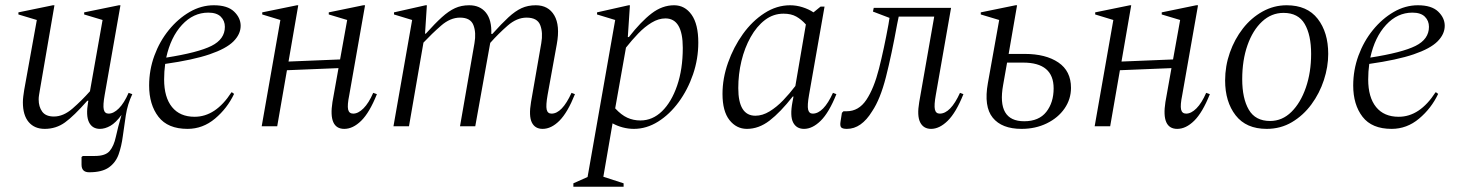

<svg xmlns="http://www.w3.org/2000/svg" viewBox="-20 -480 5548 730"><path d="M150 10Q111 10 89 -16Q67 -42 67 -91Q67 -102 68.5 -113.5Q70 -125 72 -138L120 -404L50 -425V-433L181 -460H187L132 -140Q130 -128 128.5 -119Q127 -110 127 -102Q127 -74 140.5 -55.5Q154 -37 185 -37Q221 -37 256 -67.5Q291 -98 322 -133L370 -404L300 -425V-433L432 -460H438L378 -119Q371 -80 374.5 -64Q378 -48 393 -48Q412 -48 432 -68Q452 -88 469 -127L483 -122Q465 -84 458.5 -42.5Q452 -1 447 37.5Q442 76 431 107Q420 138 394 156.5Q368 175 319 175Q290 175 290 146V117L295 113H341Q381 113 397 94Q413 75 420.5 40Q428 5 442 -43Q420 -13 399.5 -1.5Q379 10 360 10Q331 10 318.5 -15Q306 -40 315 -92L316 -97H312Q261 -39 227 -14.5Q193 10 150 10Z M693 10Q618 10 582.5 -36Q547 -82 547 -155Q547 -214 567 -268.5Q587 -323 622 -366Q657 -409 701 -434.5Q745 -460 793 -460Q845 -460 870 -436Q895 -412 895 -382Q895 -350 867.5 -322.5Q840 -295 777 -273.5Q714 -252 608 -237Q604 -208 604 -178Q604 -110 634 -73Q664 -36 720 -36Q800 -36 860 -129H862L870 -123Q844 -68 797.5 -29Q751 10 693 10ZM772 -432Q715 -432 672 -385.5Q629 -339 612 -261Q733 -280 784 -305.5Q835 -331 835 -378Q835 -401 819.5 -416.5Q804 -432 772 -432Z M975 0 1046 -404 977 -425V-433L1109 -460H1114L1077 -246L1273 -254L1300 -404L1230 -425V-433L1361 -460H1368L1308 -119Q1300 -80 1303.5 -64Q1307 -48 1323 -48Q1342 -48 1362 -68Q1382 -88 1399 -127L1413 -122Q1385 -52 1353.5 -21Q1322 10 1289 10Q1228 10 1244 -92L1267 -221L1071 -213L1034 0Z M1476 0 1547 -404 1478 -425V-433L1598 -460H1603L1596 -352H1599Q1634 -391 1660 -414.5Q1686 -438 1710 -449Q1734 -460 1764 -460Q1805 -460 1827.5 -432Q1850 -404 1848 -351H1852Q1887 -390 1913 -414Q1939 -438 1963 -449Q1987 -460 2017 -460Q2065 -460 2087.5 -421.5Q2110 -383 2097 -312L2062 -119Q2055 -79 2058.5 -63.5Q2062 -48 2077 -48Q2117 -48 2153 -127L2166 -122Q2138 -52 2107 -21Q2076 10 2043 10Q2014 10 2002 -14.5Q1990 -39 1999 -92L2038 -316Q2045 -356 2034 -384.5Q2023 -413 1982 -413Q1945 -413 1910 -382.5Q1875 -352 1844 -317L1843 -312L1787 0H1729L1784 -316Q1791 -356 1780 -384.5Q1769 -413 1729 -413Q1692 -413 1657 -382.5Q1622 -352 1590 -318L1535 0Z M2160 230V217L2214 193L2319 -404L2250 -425V-433L2370 -460H2375L2367 -339H2371Q2417 -398 2457.5 -429Q2498 -460 2543 -460Q2584 -460 2609.5 -424Q2635 -388 2635 -318Q2635 -256 2615 -197.5Q2595 -139 2560.5 -92Q2526 -45 2482 -17.5Q2438 10 2390 10Q2369 10 2348 4.5Q2327 -1 2309 -11L2274 192L2351 217V230ZM2510 -410Q2484 -410 2457.5 -394Q2431 -378 2406.5 -352.5Q2382 -327 2360 -299L2319 -68Q2342 -43 2365 -32.5Q2388 -22 2415 -22Q2461 -22 2497 -57Q2533 -92 2554.5 -154.5Q2576 -217 2576 -298Q2576 -410 2510 -410Z M2820 10Q2780 10 2753.5 -23.5Q2727 -57 2727 -123Q2727 -182 2748 -241.5Q2769 -301 2804.5 -350.5Q2840 -400 2886.5 -430Q2933 -460 2984 -460Q3008 -460 3031.5 -452.5Q3055 -445 3073 -433L3100 -455H3115L3056 -119Q3049 -79 3052.5 -63.5Q3056 -48 3070 -48Q3111 -48 3147 -127L3160 -122Q3132 -52 3100.5 -21Q3069 10 3037 10Q3008 10 2995.5 -14.5Q2983 -39 2993 -92L2997 -113H2994Q2947 -53 2906 -21.5Q2865 10 2820 10ZM2787 -145Q2787 -40 2852 -40Q2879 -40 2906 -56.5Q2933 -73 2957.5 -98.5Q2982 -124 3004 -153L3044 -387Q3027 -406 3007.5 -417Q2988 -428 2959 -428Q2920 -428 2888.5 -404Q2857 -380 2834 -339Q2811 -298 2799 -248Q2787 -198 2787 -145Z M3520 10Q3491 10 3478.5 -15Q3466 -40 3475 -92L3532 -417H3397L3391 -388Q3370 -272 3348.5 -187.5Q3327 -103 3296 -57Q3255 10 3200 10Q3183 10 3178 4Q3173 -2 3176 -19L3181 -51L3187 -57H3199Q3245 -57 3274 -100.5Q3303 -144 3322 -219Q3341 -294 3358 -387L3362 -412L3299 -436L3302 -450H3596L3538 -119Q3531 -80 3534.5 -64Q3538 -48 3553 -48Q3594 -48 3630 -127L3643 -122Q3615 -52 3583.5 -21Q3552 10 3520 10Z M3779 -404 3709 -425V-433L3841 -460H3847L3815 -275H3876Q3956 -275 4004 -242.5Q4052 -210 4052 -146Q4052 -103 4027.5 -67.5Q4003 -32 3960 -11Q3917 10 3864 10Q3789 10 3754.5 -32.5Q3720 -75 3736 -164ZM3794 -157Q3769 -19 3874 -19Q3930 -19 3958 -54.5Q3986 -90 3986 -144Q3986 -242 3870 -242H3809Z M4142 0 4213 -404 4144 -425V-433L4276 -460H4281L4244 -246L4440 -254L4467 -404L4397 -425V-433L4528 -460H4535L4475 -119Q4467 -80 4470.5 -64Q4474 -48 4490 -48Q4509 -48 4529 -68Q4549 -88 4566 -127L4580 -122Q4552 -52 4520.5 -21Q4489 10 4456 10Q4395 10 4411 -92L4434 -221L4238 -213L4201 0Z M4796 10Q4718 10 4678 -41.5Q4638 -93 4638 -174Q4638 -229 4656 -280Q4674 -331 4705.5 -371.5Q4737 -412 4780 -436Q4823 -460 4872 -460Q4950 -460 4990 -408.5Q5030 -357 5030 -275Q5030 -226 5013.5 -175.5Q4997 -125 4966 -83Q4935 -41 4892 -15.5Q4849 10 4796 10ZM4809 -20Q4855 -20 4890 -54.5Q4925 -89 4945 -147Q4965 -205 4965 -275Q4965 -347 4940.5 -389Q4916 -431 4860 -431Q4814 -431 4778.5 -398Q4743 -365 4723 -308Q4703 -251 4703 -179Q4703 -106 4728 -63Q4753 -20 4809 -20Z M5271 10Q5196 10 5160.5 -36Q5125 -82 5125 -155Q5125 -214 5145 -268.5Q5165 -323 5200 -366Q5235 -409 5279 -434.5Q5323 -460 5371 -460Q5423 -460 5448 -436Q5473 -412 5473 -382Q5473 -350 5445.5 -322.5Q5418 -295 5355 -273.5Q5292 -252 5186 -237Q5182 -208 5182 -178Q5182 -110 5212 -73Q5242 -36 5298 -36Q5378 -36 5438 -129H5440L5448 -123Q5422 -68 5375.5 -29Q5329 10 5271 10ZM5350 -432Q5293 -432 5250 -385.5Q5207 -339 5190 -261Q5311 -280 5362 -305.5Q5413 -331 5413 -378Q5413 -401 5397.5 -416.5Q5382 -432 5350 -432Z"/></svg>

Font: Spectral Light
Style: Italic
Weight: 300
Italic angle: -10°
Designer: Jean-Baptiste Levee
Foundry: Production Type
Version: Version 2.001